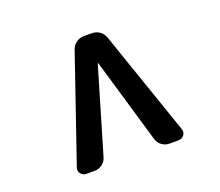

<svg xmlns="http://www.w3.org/2000/svg" viewBox="-121 -930 1243 1085"><g transform="rotate(-20 500.0 -388.0)"><path d="M724.6 -19.5Q699.2 -19.5 678.7 -34.7Q658.2 -49.8 651.4 -74.2L502 -583Q502 -585 500 -585Q498 -585 498 -583L347.7 -74.2Q340.8 -49.8 320.3 -34.7Q299.8 -19.5 274.4 -19.5H225.6Q204.1 -19.5 191.4 -36.1Q183.6 -47.9 183.6 -59.6Q183.6 -66.4 186.5 -73.2L402.3 -702.1Q410.2 -726.6 431.2 -741.2Q452.1 -755.9 478.5 -755.9H524.4Q550.8 -755.9 571.8 -741.2Q592.8 -726.6 600.6 -702.1L817.4 -73.2Q820.3 -66.4 820.3 -59.6Q820.3 -47.9 812.5 -36.1Q799.8 -19.5 778.3 -19.5Z"/></g></svg>

Font: Rounded Mgen+ 2m bold
Style: Bold
Weight: 700
Designer: [Source Han Sans]
Ryoko NISHIZUKA  (kana & ideographs); Paul D. Hunt (Latin, Greek & Cyrillic); Wenlong ZHANG  (bopomofo
Version: Version 1.059.20150602